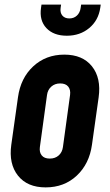

<svg xmlns="http://www.w3.org/2000/svg" viewBox="-20 -800 477 833"><path d="M178 13Q98.5 13 58 -38Q17.5 -89 29 -172L58 -378Q69.5 -461.5 124.2 -512.2Q179 -563 259 -563Q338.5 -563 379 -512.2Q419.5 -461.5 408 -378L379 -172Q367.5 -89 313 -38Q258.5 13 178 13ZM196 -112Q219.5 -112 234.8 -125.8Q250 -139.5 253 -162L284 -388Q287 -410.5 276 -424.2Q265 -438 241 -438Q218 -438 202.5 -424.2Q187 -410.5 184 -388L153 -162Q150 -139.5 161 -125.8Q172 -112 196 -112ZM270 -645Q212.5 -645 181.2 -678.2Q150 -711.5 158 -766L160 -780H245L243 -766Q240 -745 250.5 -732.5Q261 -720 281 -720Q300.5 -720 313.8 -732.5Q327 -745 330 -766L332 -780H417L415 -766Q407 -711.5 367 -678.2Q327 -645 270 -645Z"/></svg>

Font: Mohave
Style: Bold Italic
Weight: 700
Italic angle: -8°
Designer: Gumpita Rahayu
Foundry: Tokotype
Version: Version 2.003; ttfautohint (v1.8.3)